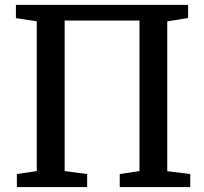

<svg xmlns="http://www.w3.org/2000/svg" viewBox="-20 -763 831 783"><path d="M129.9 -65.4V-676.3L44.9 -689V-743.2H747.1V-689.5L662.1 -675.8V-64.9L755.9 -53.2V0H468.3V-53.2L548.8 -65.4V-679.2H243.7V-65.4L335.4 -53.2V0H48.8V-53.2Z"/></svg>

Font: Merriweather
Style: Regular
Weight: 400
Designer: Eben Sorkin
Foundry: Eben Sorkin
Version: Version 1.584; ttfautohint (v1.8.1)